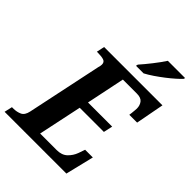

<svg xmlns="http://www.w3.org/2000/svg" viewBox="-283 -1056 1180 1180"><g transform="rotate(45 307.0 -465.5)"><path d="M-22 0 -10 -52H2Q32 -52 56 -63Q80 -74 88 -112L191 -601Q196 -617 196 -628Q196 -650 177.5 -656Q159 -662 130 -662H118L129 -714H636L601 -529H533Q534 -534 535.5 -547Q537 -560 538 -573Q539 -586 539 -589Q539 -616 524.5 -635Q510 -654 474 -654H352L300 -403H510L497 -344H287L227 -60H371Q415 -60 440.5 -84.5Q466 -109 478 -142L493 -185H560L515 0ZM349 -771 352 -784Q378 -813 411 -855Q444 -897 466 -931H616L613 -921Q601 -908 578.5 -888Q556 -868 527.5 -846Q499 -824 469.5 -804Q440 -784 415 -771Z"/></g></svg>

Font: Noto Serif SemiCondensed
Style: Bold Italic
Weight: 700
Width: 4
Italic angle: -12°
Designer: Monotype Design Team
Foundry: Monotype Imaging Inc.
Version: Version 2.014